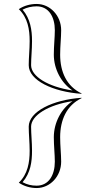

<svg xmlns="http://www.w3.org/2000/svg" viewBox="-20 -785 474 970"><path d="M392 -313C317 -349 283.9 -421.1 283.9 -508.9C283.9 -552.5 289 -594.5 289 -632.5C289 -705.7 233.4 -765 165 -765C134 -765 101.6 -756.8 75 -738.8C120.4 -694.9 129.8 -636.4 129.8 -577.3C129.8 -535.4 125.1 -493.2 125.1 -455.6C125.1 -379.2 247 -321 392 -311ZM392 -291C247 -281 125.1 -221.5 125.1 -145.1C125.1 -107.6 129.8 -65.3 129.8 -23.4C129.8 35.7 120.4 94.2 75 138C101.6 156.1 134 165 165 165C233.4 165 289 105.3 289 31.8C289 -6.2 283.9 -48.3 283.9 -91.9C283.9 -179.6 317 -253 392 -289ZM346.2 -328C221.6 -346.5 137.1 -399.7 137.1 -455.6C137.1 -492.2 141.8 -534.5 141.8 -577.3C141.8 -633.1 133.5 -690.3 94 -736.2C116 -747.7 140.8 -753 165 -753C226.8 -753 257 -699 257 -632.5C257 -595.6 251.9 -553.4 251.9 -508.9C251.9 -435.1 290.3 -365 346.2 -328ZM346.3 -274C289.3 -235.8 251.9 -165.3 251.9 -91.9C251.9 -47.3 257 -5.2 257 31.8C257 98.7 226.8 153 165 153C139 153 116.9 147.7 94 135.5C134.5 88.4 141.8 32.1 141.8 -23.4C141.8 -66.2 137.1 -108.6 137.1 -145.1C137.1 -201.5 223.4 -255.5 346.3 -274Z"/></svg>

Font: Sortefax
Style: Medium
Weight: 500
Designer: gluk
Foundry: gluk
Version: Version 0.261